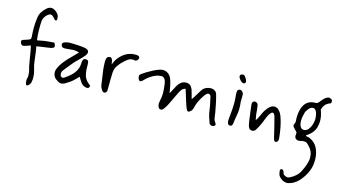

<svg xmlns="http://www.w3.org/2000/svg" viewBox="-121 -1234 3889 2178"><g transform="rotate(15 1823.5 -144.5)"><path d="M221 158Q208 168 200.5 160Q193 152 190.5 136.5Q188 121 188 108Q188 97 192 83.5Q196 70 196 51Q196 37 193.5 15.5Q191 -6 186 -19Q180 -37 173.5 -72.5Q167 -108 160.5 -149.5Q154 -191 147.5 -228Q141 -265 134 -286Q115 -279 97.5 -273Q80 -267 63 -262Q46 -256 34 -264.5Q22 -273 17 -292Q10 -316 31.5 -323.5Q53 -331 93 -344Q110 -350 115.5 -358.5Q121 -367 119 -389Q117 -409 116 -440Q115 -471 115 -490Q115 -524 117 -545Q119 -566 123 -600Q127 -644 148.5 -678Q170 -712 201 -738Q248 -775 295 -743Q347 -710 347 -661Q347 -645 345 -639Q343 -633 334 -633Q325 -633 319.5 -639.5Q314 -646 308 -653Q281 -684 263 -684Q248 -684 229.5 -669.5Q211 -655 197 -633Q183 -611 181 -589Q177 -537 178 -477.5Q179 -418 186 -366Q187 -360 191.5 -360.5Q196 -361 214 -365.5Q232 -370 272.5 -376Q313 -382 385 -386Q400 -359 400 -345Q400 -327 363 -318Q338 -313 311.5 -310Q285 -307 259 -303L197 -293Q201 -279 205.5 -248.5Q210 -218 214 -182.5Q218 -147 222 -117.5Q226 -88 229 -76Q236 -50 245 -16.5Q254 17 255 43Q257 83 251 111Q245 139 221 158Z M904 -17Q900 3 890.5 9.5Q881 16 862 13Q836 8 821 -4Q806 -16 793 -36.5Q780 -57 761 -87Q740 -65 727 -51.5Q714 -38 702.5 -28Q691 -18 675 -6.5Q659 5 630 23Q592 47 565.5 40.5Q539 34 510 10Q485 -10 478 -42.5Q471 -75 484 -107Q501 -148 527 -182Q553 -216 582 -247Q607 -272 631.5 -297Q656 -322 683 -350Q657 -358 641.5 -360Q626 -362 612.5 -361.5Q599 -361 580 -358.5Q561 -356 528 -354Q509 -352 492.5 -356.5Q476 -361 471 -386Q466 -402 482 -412Q498 -422 523.5 -426.5Q549 -431 572 -430Q611 -429 651 -427Q691 -425 730 -419Q771 -412 779 -389.5Q787 -367 761 -334Q735 -303 704 -273.5Q673 -244 646 -213Q622 -186 599.5 -157Q577 -128 555 -100Q550 -93 548 -83.5Q546 -74 546 -66Q546 -41 561.5 -30.5Q577 -20 597 -33Q635 -58 667 -87.5Q699 -117 719 -154.5Q739 -192 740 -241Q740 -295 773 -296Q800 -297 807 -284Q814 -271 813.5 -245Q813 -219 815 -181Q818 -149 826 -118.5Q834 -88 856 -62Q865 -50 878 -40Q891 -30 904 -17Z M1076 15Q1060 15 1046 -6Q1039 -17 1033 -29Q1027 -41 1025 -54Q1020 -93 1012.5 -138.5Q1005 -184 999.5 -230.5Q994 -277 994 -316Q994 -324 994 -331Q994 -338 995 -345Q997 -359 1000 -368.5Q1003 -378 1014 -385Q1027 -392 1037 -392Q1054 -392 1064 -371Q1068 -365 1070 -347.5Q1072 -330 1076 -316Q1087 -342 1095 -358Q1103 -374 1110 -384Q1148 -435 1196.5 -464Q1245 -493 1309 -493Q1326 -493 1340 -489.5Q1354 -486 1358 -469Q1360 -461 1354 -450Q1348 -439 1338 -432Q1328 -425 1317 -427Q1305 -431 1292 -431Q1267 -431 1247 -418.5Q1227 -406 1208 -389Q1173 -360 1143 -319.5Q1113 -279 1110 -232Q1108 -195 1107.5 -151Q1107 -107 1107 -72L1106 -12Q1096 15 1076 15Z M2360 64Q2351 64 2338 58Q2325 52 2322 43Q2306 0 2298.5 -26Q2291 -52 2287.5 -70Q2284 -88 2282 -106Q2280 -124 2275.5 -149Q2271 -174 2261 -215Q2257 -232 2254 -249.5Q2251 -267 2237 -275Q2219 -284 2205 -272Q2191 -260 2179 -243Q2163 -221 2149.5 -197Q2136 -173 2125 -148Q2116 -127 2110.5 -104Q2105 -81 2096 -59Q2092 -49 2082 -39.5Q2072 -30 2061 -25Q2045 -21 2037.5 -33Q2030 -45 2025 -57Q2018 -75 2012 -93Q2006 -111 2000 -130L1958 -266Q1926 -258 1911.5 -236.5Q1897 -215 1886 -192Q1863 -145 1848 -113Q1833 -81 1822.5 -59Q1812 -37 1802 -20Q1792 -3 1778 15Q1765 35 1746 35Q1725 35 1716 14.5Q1707 -6 1707 -24Q1707 -33 1711 -54Q1715 -75 1719 -101Q1723 -127 1723 -150Q1723 -178 1720 -207Q1717 -236 1713 -265Q1701 -334 1654 -334Q1623 -334 1589 -320Q1555 -306 1523 -283Q1491 -260 1467 -233Q1447 -213 1434 -216Q1421 -219 1414.5 -236Q1408 -253 1408 -275Q1408 -282 1427.5 -297Q1447 -312 1477.5 -330.5Q1508 -349 1542 -366.5Q1576 -384 1606 -395Q1636 -406 1653 -406Q1692 -406 1721.5 -382.5Q1751 -359 1764 -315Q1775 -282 1781.5 -245Q1788 -208 1795 -171Q1808 -190 1821 -217.5Q1834 -245 1850 -272Q1866 -299 1890 -317Q1914 -335 1949 -335Q2001 -335 2024 -278Q2032 -256 2039 -227Q2046 -198 2055 -169Q2078 -202 2097.5 -236Q2117 -270 2136 -298Q2150 -318 2170 -329Q2190 -340 2214 -344L2235 -346Q2261 -346 2281.5 -332.5Q2302 -319 2309 -292Q2323 -243 2333 -193.5Q2343 -144 2352 -94Q2357 -65 2360.5 -35.5Q2364 -6 2383 20Q2394 35 2391 44Q2388 53 2376 59Z M2573 -496Q2560 -496 2546 -509Q2532 -522 2522 -538Q2512 -554 2512 -563Q2512 -577 2523 -584Q2534 -591 2548 -590Q2562 -589 2571 -576Q2580 -566 2586.5 -554Q2593 -542 2597 -530Q2601 -516 2595.5 -506Q2590 -496 2573 -496ZM2562 6Q2534 12 2525.5 -7.5Q2517 -27 2518 -49Q2521 -93 2526 -136.5Q2531 -180 2532 -223Q2534 -258 2531 -293.5Q2528 -329 2526 -363Q2525 -388 2531 -400Q2537 -412 2554 -415Q2568 -418 2583.5 -404Q2599 -390 2601 -370Q2602 -364 2601 -343Q2600 -322 2600 -288Q2605 -239 2605 -208Q2605 -177 2601 -152Q2597 -127 2591.5 -96.5Q2586 -66 2580 -18Q2579 -11 2573 -3Q2567 5 2562 6Z M3103 51Q3090 54 3082.5 43Q3075 32 3071 15.5Q3067 -1 3064 -16Q3053 -63 3041.5 -109Q3030 -155 3018 -201Q3007 -248 2993 -256.5Q2979 -265 2965 -251Q2951 -237 2938 -214Q2924 -188 2914 -159.5Q2904 -131 2891 -104Q2882 -84 2872 -64.5Q2862 -45 2850 -27Q2843 -14 2831 -7Q2819 0 2803 -2Q2784 -4 2774.5 -16Q2765 -28 2760 -44Q2756 -60 2753 -76Q2750 -92 2748 -107Q2741 -153 2736 -198Q2731 -243 2725 -289Q2724 -303 2729 -313.5Q2734 -324 2747 -328Q2749 -329 2752 -329Q2755 -329 2756 -329Q2770 -329 2781.5 -320Q2793 -311 2795 -296Q2800 -269 2802 -241Q2804 -213 2807 -186Q2810 -166 2818 -128Q2828 -141 2833.5 -151Q2839 -161 2842 -167Q2853 -189 2862.5 -211Q2872 -233 2885 -254Q2896 -271 2908 -286Q2920 -301 2935 -313Q2960 -332 2985 -332Q3021 -332 3047 -297Q3058 -285 3065 -270.5Q3072 -256 3078 -242Q3099 -182 3110.5 -121.5Q3122 -61 3128 2Q3130 23 3123.5 36Q3117 49 3103 51Z M3346 469Q3318 469 3295.5 457.5Q3273 446 3254 426Q3242 413 3237.5 399Q3233 385 3229 348Q3235 334 3250 332Q3266 337 3271.5 349.5Q3277 362 3280.5 374.5Q3284 387 3293 391Q3312 403 3326.5 405Q3341 407 3356 400Q3394 382 3423.5 356Q3453 330 3472 293Q3493 253 3508.5 208Q3524 163 3524 125Q3524 74 3503.5 39.5Q3483 5 3445 -29Q3425 -39 3408 -38Q3391 -37 3374 -32.5Q3357 -28 3335 -29Q3325 -33 3317 -38Q3309 -43 3305 -51Q3297 -67 3300 -81Q3303 -95 3301 -114Q3289 -127 3276 -141Q3263 -155 3253 -166Q3246 -182 3248 -190Q3250 -198 3255 -206Q3260 -214 3261 -228Q3260 -240 3259.5 -251.5Q3259 -263 3259 -274Q3259 -336 3275 -385.5Q3291 -435 3326.5 -464Q3362 -493 3421 -493Q3427 -493 3433 -494Q3439 -495 3446 -498Q3462 -513 3477 -533Q3492 -553 3511.5 -570Q3531 -587 3560 -591Q3582 -582 3589.5 -577Q3597 -572 3597 -561Q3597 -541 3594 -536Q3591 -531 3583 -529.5Q3575 -528 3561 -519L3539 -505Q3525 -490 3515 -473.5Q3505 -457 3500 -434Q3526 -368 3526 -308Q3526 -274 3517.5 -239Q3509 -204 3484.5 -171Q3460 -138 3413 -109Q3415 -99 3432 -98Q3449 -97 3465 -89Q3528 -59 3555.5 -2Q3583 55 3585 124Q3588 201 3560.5 267.5Q3533 334 3483 391Q3456 422 3421.5 442Q3387 462 3346 469ZM3376 -162Q3389 -162 3403.5 -170.5Q3418 -179 3426 -190Q3463 -238 3468 -307Q3468 -329 3464 -358Q3460 -387 3446.5 -409Q3433 -431 3406 -431Q3376 -424 3362.5 -403Q3349 -382 3335 -364Q3328 -337 3322 -310Q3316 -283 3316 -257Q3316 -234 3321 -212Q3326 -190 3339 -176Q3352 -162 3376 -162Z"/></g></svg>

Font: Mynerve
Style: Regular
Weight: 400
Designer: Carolina Short
Foundry: Carolina Short
Version: Version 1.000; ttfautohint (v1.8.4.7-5d5b)